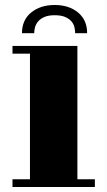

<svg xmlns="http://www.w3.org/2000/svg" viewBox="-20 -688 430 769"><path d="M199 -668Q256 -668 292.5 -638Q329 -608 329 -555H281Q281 -567 278 -579.5Q275 -592 266 -602.5Q257 -613 241 -620Q225 -627 199 -627Q174 -627 158 -620Q142 -613 133 -602.5Q124 -592 120.5 -579.5Q117 -567 117 -555H68Q68 -608 105 -638Q142 -668 199 -668ZM290 30H360V61H30V30H100V-473H30V-504H290Z"/></svg>

Font: Cafe24 ClassicType
Style: Regular
Weight: 400
Designer: Cafe24 thkim, hmlim, mnelim & 4IR
Foundry: Cafe24
Version: Version 1.000